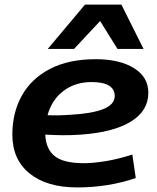

<svg xmlns="http://www.w3.org/2000/svg" viewBox="-20 -810 686 840"><path d="M574 -31Q453 10 318 10Q185 10 109.5 -51Q34 -112 34 -221Q34 -317 75.5 -391.5Q117 -466 198.5 -508.5Q280 -551 399 -551Q503 -551 566 -512Q629 -473 629 -404Q629 -325 552.5 -278Q476 -231 334 -221Q290 -218 251 -218.5Q212 -219 178 -221Q181 -157 220 -126.5Q259 -96 347 -96Q387 -96 442.5 -105Q498 -114 559 -134ZM381 -451Q309 -451 258 -412.5Q207 -374 188 -306Q212 -305 237.5 -305.5Q263 -306 290 -308Q381 -313 431 -332.5Q481 -352 482 -389Q482 -451 381 -451ZM189 -596 352 -790H511L608 -596H494L418 -718L304 -596Z"/></svg>

Font: Georama Extended SemiBold
Style: Italic
Weight: 600
Width: 7
Italic angle: -9°
Designer: Jean-Baptiste Levee
Foundry: Production Type
Version: Version 1.000